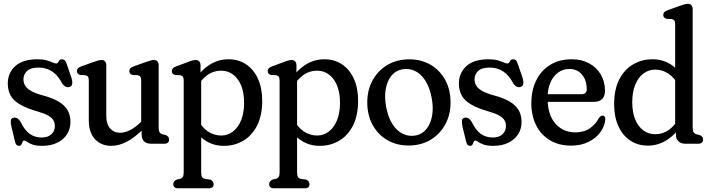

<svg xmlns="http://www.w3.org/2000/svg" viewBox="-20 -756 3730 1010"><path d="M198.9 -32.7Q231.9 -32.7 250.2 -49.6Q268.5 -66.5 268.5 -92.5Q268.5 -109.7 261 -122.9Q253.6 -136.1 234.5 -147.4Q215.3 -158.7 180.3 -168.8Q119.2 -186.2 84.5 -206.9Q49.7 -227.6 35.3 -254.5Q21 -281.4 21 -317.2Q21 -371.9 60.1 -408.1Q99.2 -444.2 177.4 -444.2Q206.2 -444.2 225.2 -438.7Q244.1 -433.1 256.4 -427.6Q268.6 -422 276.6 -422Q282.5 -422 285.4 -427.6Q288.3 -433.1 292.6 -438.7Q296.8 -444.2 305.9 -444.2Q314.1 -444.2 320.5 -438.9Q326.8 -433.6 331.5 -417.6L355.9 -346.7Q361.7 -328 359.9 -315.9Q358 -303.7 348 -299.5Q337 -295.1 325.9 -299.9Q314.8 -304.8 306.4 -318.5Q290.3 -348.6 271.2 -366.4Q252.1 -384.3 230 -392.4Q207.9 -400.5 182.4 -400.5Q140.7 -400.5 122 -382.3Q103.3 -364.2 103.3 -338.8Q103.3 -320.9 112.3 -305.7Q121.2 -290.4 143.2 -277.8Q165.1 -265.2 204 -254.5Q255.5 -240.9 287.8 -221.9Q320.1 -202.8 335.4 -176.5Q350.6 -150.2 350.6 -114.6Q350.6 -78 332.5 -49.7Q314.3 -21.4 280.9 -5.1Q247.5 11.2 201.8 11.2Q169.6 11.2 150.8 4.3Q131.9 -2.7 122.4 -9.6Q112.9 -16.5 107.9 -16.5Q101.2 -16.5 98.6 -9.6Q96 -2.7 92.7 4.3Q89.3 11.2 80 11.2Q72.2 11.2 66.8 6Q61.5 0.9 59 -11.5L40.4 -87.4Q35.5 -110.4 36.9 -121.7Q38.3 -133 49.7 -136.2Q60.1 -139.5 70.3 -134Q80.4 -128.5 89.6 -112.5Q109.9 -70.5 136.6 -51.6Q163.3 -32.7 198.9 -32.7Z M724.9 -51V-84L722.7 -88.3V-331.3Q722.7 -346 718.6 -352Q714.6 -358.1 704.9 -360.3L677.6 -361.5Q668 -364.7 664 -369.7Q660.1 -374.7 660.1 -382.1Q660.1 -390.3 665.3 -396.3Q670.5 -402.3 683.9 -407.1L748.2 -430.1Q764.7 -436.1 773.7 -438.2Q782.6 -440.3 790 -440.3Q801.9 -440.3 808.3 -432.9Q814.7 -425.4 814.7 -412.9V-84.4Q814.7 -68 819.6 -60.3Q824.4 -52.6 834.7 -49.6L852.6 -45.4Q861 -41.4 865.3 -35.8Q869.6 -30.1 869.6 -21.6Q869.6 -11.3 863.2 -5.7Q856.7 0 844.6 0H775.2Q749.7 0 737.3 -13.1Q724.9 -26.2 724.9 -51ZM447.1 -123V-331.3Q447.1 -346 443 -352Q439 -358.1 429.3 -360.3L402 -361.5Q392.4 -364.7 388.4 -369.7Q384.5 -374.7 384.5 -382.1Q384.5 -390.3 389.7 -396.3Q394.9 -402.3 408.3 -407.1L472.6 -430.1Q489.1 -436.1 498.1 -438.2Q507 -440.3 514.4 -440.3Q526.3 -440.3 532.7 -432.9Q539.1 -425.4 539.1 -412.9V-146.7Q539.1 -103.1 559.2 -80.4Q579.3 -57.7 611.6 -57.7Q635.4 -57.7 661.9 -70.3Q688.3 -82.8 717.6 -110.7L734.3 -126.6L756.4 -100L736.2 -79.8Q689.5 -32.5 647.4 -10.6Q605.3 11.2 564.8 11.2Q512.2 11.2 479.6 -24Q447.1 -59.2 447.1 -123Z M1034.9 -412.9V-357.8L1038.3 -347V150.1Q1038.3 166.8 1042.6 174.4Q1046.8 182 1058.3 184.9L1086.7 189.1Q1094.9 192.8 1099.3 198.6Q1103.7 204.4 1103.7 212.9Q1103.7 223 1097.3 228.7Q1090.8 234.5 1078.7 234.5H916.4Q904.3 234.5 897.9 228.8Q891.4 223.2 891.4 212.9Q891.4 204.4 895.8 198.8Q900.2 193.3 908.4 189.1L926.3 184.9Q937.5 181.6 941.9 174.2Q946.3 166.8 946.3 150.1V-331.3Q946.3 -346 942.2 -352Q938.2 -358.1 928.5 -360.3L901.2 -361.5Q891.6 -364.7 887.7 -369.7Q883.7 -374.7 883.7 -382.1Q883.7 -390.3 888.9 -396.2Q894.1 -402.1 907.5 -407.1L966.6 -429.1Q983.3 -435.5 993 -437.9Q1002.6 -440.3 1009.8 -440.3Q1021.9 -440.3 1028.4 -432.9Q1034.9 -425.4 1034.9 -412.9ZM1015 -295.2 999.3 -326.5Q1032.1 -381.9 1079.1 -413.1Q1126.1 -444.2 1182 -444.2Q1234.4 -444.2 1274.4 -417.7Q1314.3 -391.1 1336.8 -342.2Q1359.3 -293.2 1359.3 -225.4Q1359.3 -148.6 1332.5 -95.8Q1305.6 -43 1260 -15.9Q1214.3 11.2 1157.2 11.2Q1103.6 11.2 1061.6 -15.9Q1019.5 -43 994.7 -89.2L1019 -129.3Q1041.9 -85.3 1074.1 -64.2Q1106.2 -43.1 1143.8 -43.1Q1177.5 -43.1 1204.6 -63.5Q1231.8 -83.8 1247.9 -122.4Q1264 -161 1264 -215.5Q1264 -269.6 1248.2 -307.1Q1232.5 -344.6 1205.4 -364.4Q1178.4 -384.3 1143.5 -384.3Q1102.8 -384.3 1070.5 -360.9Q1038.2 -337.6 1015 -295.2Z M1539.4 -412.9V-357.8L1542.8 -347V150.1Q1542.8 166.8 1547.1 174.4Q1551.3 182 1562.8 184.9L1591.2 189.1Q1599.4 192.8 1603.8 198.6Q1608.2 204.4 1608.2 212.9Q1608.2 223 1601.8 228.7Q1595.3 234.5 1583.2 234.5H1420.9Q1408.8 234.5 1402.4 228.8Q1395.9 223.2 1395.9 212.9Q1395.9 204.4 1400.3 198.8Q1404.7 193.3 1412.9 189.1L1430.8 184.9Q1442 181.6 1446.4 174.2Q1450.8 166.8 1450.8 150.1V-331.3Q1450.8 -346 1446.7 -352Q1442.7 -358.1 1433 -360.3L1405.7 -361.5Q1396.1 -364.7 1392.2 -369.7Q1388.2 -374.7 1388.2 -382.1Q1388.2 -390.3 1393.4 -396.2Q1398.6 -402.1 1412 -407.1L1471.1 -429.1Q1487.8 -435.5 1497.5 -437.9Q1507.1 -440.3 1514.3 -440.3Q1526.4 -440.3 1532.9 -432.9Q1539.4 -425.4 1539.4 -412.9ZM1519.5 -295.2 1503.8 -326.5Q1536.6 -381.9 1583.6 -413.1Q1630.6 -444.2 1686.5 -444.2Q1738.9 -444.2 1778.9 -417.7Q1818.8 -391.1 1841.3 -342.2Q1863.8 -293.2 1863.8 -225.4Q1863.8 -148.6 1837 -95.8Q1810.1 -43 1764.5 -15.9Q1718.8 11.2 1661.7 11.2Q1608.1 11.2 1566.1 -15.9Q1524 -43 1499.2 -89.2L1523.5 -129.3Q1546.4 -85.3 1578.6 -64.2Q1610.7 -43.1 1648.3 -43.1Q1682 -43.1 1709.1 -63.5Q1736.3 -83.8 1752.4 -122.4Q1768.5 -161 1768.5 -215.5Q1768.5 -269.6 1752.7 -307.1Q1737 -344.6 1709.9 -364.4Q1682.9 -384.3 1648 -384.3Q1607.3 -384.3 1575 -360.9Q1542.7 -337.6 1519.5 -295.2Z M2132.6 -443.9Q2197 -443.9 2246 -414.8Q2294.9 -385.7 2322.5 -334.7Q2350.1 -283.6 2350.1 -216.8Q2350.1 -152.4 2322 -101.1Q2293.9 -49.8 2244.3 -20.2Q2194.6 9.4 2129.5 9.4Q2065.3 9.4 2016.3 -19.7Q1967.2 -48.8 1939.6 -100Q1912 -151.2 1912 -217.7Q1912 -282.6 1940.1 -333.7Q1968.2 -384.7 2017.9 -414.3Q2067.5 -443.9 2132.6 -443.9ZM2167.8 -43.5Q2201.8 -50.3 2223.7 -77.9Q2245.7 -105.5 2253.1 -147.6Q2260.6 -189.6 2250.9 -240.4Q2240.5 -296.2 2217.4 -332.1Q2194.4 -368 2162.5 -383Q2130.7 -398.1 2094.3 -391Q2060.3 -384.5 2038.4 -356.9Q2016.4 -329.3 2009.1 -287.1Q2001.7 -244.9 2011.2 -194.1Q2021.8 -138.5 2044.9 -102.5Q2068 -66.5 2099.9 -51.6Q2131.7 -36.7 2167.8 -43.5Z M2571.9 -32.7Q2604.9 -32.7 2623.2 -49.6Q2641.5 -66.5 2641.5 -92.5Q2641.5 -109.7 2634 -122.9Q2626.6 -136.1 2607.5 -147.4Q2588.3 -158.7 2553.3 -168.8Q2492.2 -186.2 2457.5 -206.9Q2422.7 -227.6 2408.3 -254.5Q2394 -281.4 2394 -317.2Q2394 -371.9 2433.1 -408.1Q2472.2 -444.2 2550.4 -444.2Q2579.2 -444.2 2598.2 -438.7Q2617.1 -433.1 2629.4 -427.6Q2641.6 -422 2649.6 -422Q2655.5 -422 2658.4 -427.6Q2661.3 -433.1 2665.6 -438.7Q2669.8 -444.2 2678.9 -444.2Q2687.1 -444.2 2693.5 -438.9Q2699.8 -433.6 2704.5 -417.6L2728.9 -346.7Q2734.7 -328 2732.9 -315.9Q2731 -303.7 2721 -299.5Q2710 -295.1 2698.9 -299.9Q2687.8 -304.8 2679.4 -318.5Q2663.3 -348.6 2644.2 -366.4Q2625.1 -384.3 2603 -392.4Q2580.9 -400.5 2555.4 -400.5Q2513.7 -400.5 2495 -382.3Q2476.3 -364.2 2476.3 -338.8Q2476.3 -320.9 2485.3 -305.7Q2494.2 -290.4 2516.2 -277.8Q2538.1 -265.2 2577 -254.5Q2628.5 -240.9 2660.8 -221.9Q2693.1 -202.8 2708.4 -176.5Q2723.6 -150.2 2723.6 -114.6Q2723.6 -78 2705.5 -49.7Q2687.3 -21.4 2653.9 -5.1Q2620.5 11.2 2574.8 11.2Q2542.6 11.2 2523.8 4.3Q2504.9 -2.7 2495.4 -9.6Q2485.9 -16.5 2480.9 -16.5Q2474.2 -16.5 2471.6 -9.6Q2469 -2.7 2465.7 4.3Q2462.3 11.2 2453 11.2Q2445.2 11.2 2439.8 6Q2434.5 0.9 2432 -11.5L2413.4 -87.4Q2408.5 -110.4 2409.9 -121.7Q2411.3 -133 2422.7 -136.2Q2433.1 -139.5 2443.3 -134Q2453.4 -128.5 2462.6 -112.5Q2482.9 -70.5 2509.6 -51.6Q2536.3 -32.7 2571.9 -32.7Z M3162.5 -278.4Q3162.5 -249.8 3147.5 -235Q3132.5 -220.2 3103.7 -220.2H2837.1V-260.4H3038.9Q3066.4 -260.4 3066.4 -287.3Q3066.4 -334.6 3041.2 -363.9Q3016.1 -393.2 2975.2 -393.2Q2941.8 -393.2 2915.9 -374.5Q2890 -355.8 2875.3 -321.7Q2860.5 -287.5 2860.5 -240.5Q2860.5 -152.7 2901.3 -106.2Q2942 -59.6 3007 -59.6Q3052.7 -59.6 3084 -81.9Q3115.3 -104.2 3129.3 -133.7Q3135 -141.6 3140 -144.8Q3145 -147.9 3150.3 -147.9Q3157 -147.9 3160.9 -142.6Q3164.8 -137.2 3164.2 -127.2Q3160.9 -91.9 3138.1 -60.6Q3115.3 -29.3 3076 -9.7Q3036.7 10 2983.6 10Q2919.7 10 2872.8 -18.2Q2825.9 -46.4 2800.4 -97Q2775 -147.5 2775 -213.8Q2775 -279.7 2800.2 -331.9Q2825.4 -384.1 2873.3 -414.2Q2921.1 -444.2 2987.9 -444.2Q3039.8 -444.2 3079.1 -422.9Q3118.3 -401.6 3140.4 -364.1Q3162.5 -326.5 3162.5 -278.4Z M3535.4 -82.7 3531.6 -88.3V-626.8Q3531.6 -641.5 3527.5 -647.5Q3523.5 -653.6 3513.8 -655.8L3486.5 -657Q3476.9 -660.2 3472.9 -665.2Q3469 -670.2 3469 -677.6Q3469 -685.8 3474.2 -691.8Q3479.4 -697.8 3492.8 -702.6L3557.1 -725.6Q3573.6 -731.6 3582.6 -733.7Q3591.5 -735.8 3598.9 -735.8Q3610.8 -735.8 3617.2 -728.4Q3623.6 -720.9 3623.6 -708.4V-84.4Q3623.6 -68 3628.6 -60.4Q3633.5 -52.8 3643.6 -49.6L3661.5 -45.4Q3669.7 -41.2 3674.1 -35.7Q3678.5 -30.1 3678.5 -21.6Q3678.5 -11.3 3672.1 -5.7Q3665.6 0 3653.5 0H3584.1Q3562.2 0 3548.8 -13Q3535.4 -26 3535.4 -49ZM3210.6 -208.2Q3210.6 -285.3 3237.4 -337.8Q3264.3 -390.2 3310 -417.2Q3355.8 -444.2 3412.7 -444.2Q3466.5 -444.2 3508.5 -417.1Q3550.4 -390 3575.2 -343.8L3550.9 -303.7Q3528.2 -347.7 3495.9 -368.8Q3463.7 -389.9 3426.1 -389.9Q3392.4 -389.9 3365.1 -369.6Q3337.8 -349.4 3321.9 -311Q3305.9 -272.6 3305.9 -218.1Q3305.9 -164.7 3321.7 -127.1Q3337.4 -89.4 3364.7 -69.7Q3392 -49.9 3426.4 -49.9Q3467.1 -49.9 3499.4 -73.4Q3531.7 -96.8 3554.9 -139L3570.6 -107.7Q3537.8 -52.3 3490.8 -21.2Q3443.8 10 3387.9 10Q3335.7 10 3295.6 -16.5Q3255.6 -42.9 3233.1 -92Q3210.6 -141.1 3210.6 -208.2Z"/></svg>

Font: Fraunces 144pt S100 Black
Style: Regular
Weight: 900
Version: Version 1.000